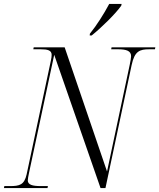

<svg xmlns="http://www.w3.org/2000/svg" viewBox="-37 -954 808 974"><path d="M419 -783 418 -774H428C479 -815 550 -885 578 -925L580 -934H517C490 -883 453 -825 419 -783ZM-17 0H204L206 -10H169C127 -10 104 -17 104 -39C104 -47 107 -61 110 -76L238 -676L473 0H498L631 -625C646 -695 672 -704 720 -704H749L751 -714H529L527 -704H562C604 -704 628 -696 628 -669C628 -660 625 -645 621 -625L506 -84L291 -714H134L132 -704H170C204 -704 225 -699 225 -676C225 -669 224 -658 221 -646L98 -69C86 -16 62 -10 14 -10H-15Z"/></svg>

Font: Noto Serif Display SemiCondensed Light
Style: Italic
Weight: 300
Width: 4
Italic angle: -12°
Designer: Monotype Design Team
Foundry: Monotype Imaging Inc.
Version: Version 2.009